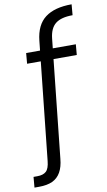

<svg xmlns="http://www.w3.org/2000/svg" viewBox="-143 -811 577 1039"><g transform="rotate(-10 145.5 -292.0)"><path d="M-41 179 -36 121H-15Q17 121 33.5 106Q50 91 54 50L123 -599Q132 -685 183.5 -724Q235 -763 329 -763L324 -704Q261 -704 230 -679.5Q199 -655 193 -599L124 50Q120 94 103.5 123Q87 152 58 165.5Q29 179 -16 179ZM36 -488 41 -546H314L309 -488Z"/></g></svg>

Font: DM Sans 24pt Light
Style: Regular
Weight: 300
Designer: Colophon Foundry, Jonny Pinhorn
Foundry: Colophon Foundry
Version: Version 4.004;gftools[0.9.30]